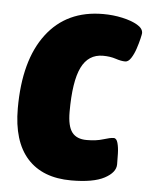

<svg xmlns="http://www.w3.org/2000/svg" viewBox="-44 -569 481 614"><g transform="rotate(5 196.0 -261.5)"><path d="M207 8Q115 8 66 -46.5Q17 -101 17 -207Q17 -361 81.5 -446Q146 -531 263 -531Q295 -531 324.5 -524.5Q354 -518 373 -507Q392 -496 392 -481Q392 -478 388.5 -463Q385 -448 379 -430Q373 -412 364.5 -399Q356 -386 346 -386Q333 -386 315 -392Q297 -398 274 -398Q227 -398 205 -353Q183 -308 183 -210Q183 -164 198 -144.5Q213 -125 245 -125Q276 -125 298 -132Q320 -139 331 -139Q340 -139 344 -124.5Q348 -110 348.5 -90.5Q349 -71 349 -56Q349 -30 313.5 -11Q278 8 207 8Z"/></g></svg>

Font: Asap Condensed Condensed ExtraBold
Style: Italic
Weight: 800
Width: 3
Italic angle: -6°
Designer: Pablo Cosgaya
Foundry: Omnibus-Type
Version: Version 3.001; ttfautohint (v1.8.4.7-5d5b)